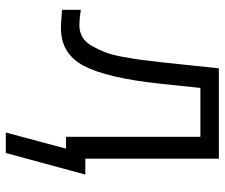

<svg xmlns="http://www.w3.org/2000/svg" viewBox="-76 -489 772 660"><g transform="rotate(90 310.0 -159.0)"><path d="M435.5 207 508.8 -66.4H580.1L505.9 207ZM13.7 -50.8Q44.9 -45.9 67.4 -45.9Q89.8 -45.9 107.9 -56.6Q126 -67.4 138.7 -90.3Q151.4 -113.3 160.2 -136.2Q168.9 -159.2 175.8 -196.8Q182.6 -234.4 186 -260.7Q189.5 -287.1 194.3 -330.1L214.8 -525.4H525.4V0H450.2V-461.9H282.2L267.6 -322.3Q248 -140.6 206.5 -61.5Q165 17.6 76.2 17.6Q58.6 17.6 13.7 13.7Z"/></g></svg>

Font: Gothic A1
Style: Regular
Weight: 400
Designer: HanYang I&C Co.,Ltd.
Foundry: HanYang I&C Co.,Ltd.
Version: Version 2.50